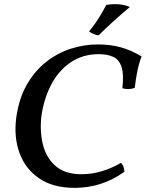

<svg xmlns="http://www.w3.org/2000/svg" viewBox="-20 -900 705 929"><path d="M665 -627Q652 -593 644.5 -555.5Q637 -518 632 -475Q604 -464 572 -473Q580 -541 568 -576.5Q556 -612 527.5 -625Q499 -638 458 -638Q379 -638 320 -597Q261 -556 226 -487Q191 -418 180 -335Q172 -261 188.5 -197.5Q205 -134 250.5 -95.5Q296 -57 373 -57Q424 -57 472.5 -71.5Q521 -86 565 -112Q574 -104 577.5 -93Q581 -82 582 -69Q526 -29 466 -10Q406 9 341 9Q237 9 170 -36.5Q103 -82 74.5 -159.5Q46 -237 59 -333Q72 -425 110.5 -491.5Q149 -558 204 -601Q259 -644 323.5 -664.5Q388 -685 452 -685Q515 -685 565 -671Q615 -657 665 -627ZM457 -729Q444 -731 432.5 -735.5Q421 -740 411 -748Q431 -772 447 -796Q463 -820 475 -841Q487 -862 494 -876Q505 -878 515 -879Q525 -880 536 -880Q557 -880 575.5 -876.5Q594 -873 608 -866Q570 -834 530.5 -798.5Q491 -763 457 -729Z"/></svg>

Font: Vollkorn Medium
Style: Italic
Weight: 500
Italic angle: -11°
Designer: Friedrich Althausen
Foundry: Friedrich Althausen
Version: Version 5.000